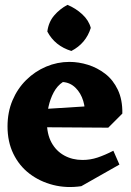

<svg xmlns="http://www.w3.org/2000/svg" viewBox="-20 -755 540 791"><path d="M315 12Q254 21 199 7Q144 -7 101.5 -39.5Q59 -72 35 -121.5Q11 -171 11 -234Q11 -293 31.5 -341.5Q52 -390 88 -425.5Q124 -461 170 -480.5Q216 -500 266 -500Q304 -500 342.5 -488Q381 -476 413.5 -451Q446 -426 465.5 -385Q485 -344 484 -287L328 -273Q333 -306 323 -339Q313 -372 291 -393.5Q269 -415 239 -417Q216 -402 201.5 -375Q187 -348 180 -316Q173 -284 173 -255Q173 -203 192 -168Q211 -133 244.5 -114.5Q278 -96 320 -96Q352 -96 382 -106Q412 -116 447 -134L472 -77ZM426 -229 127 -231 115 -303 401 -321 484 -287ZM274 -545Q206 -566 175 -625Q180 -664 203 -691Q226 -718 258 -735Q292 -721 319 -696Q346 -671 354 -640Q334 -576 274 -545Z"/></svg>

Font: Eczar
Style: Bold
Weight: 700
Designer: Vaibhav Singh
Foundry: Rosetta Type Foundry
Version: Version 2.000